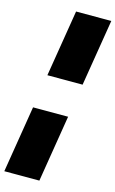

<svg xmlns="http://www.w3.org/2000/svg" viewBox="-160 -846 668 1111"><g transform="rotate(15 174.5 -290.0)"><path d="M296 -391H85L150 -790H361ZM53 -190H263L198 210H-12Z"/></g></svg>

Font: Georama ExtraExtended Black
Style: Italic
Weight: 900
Width: 8
Italic angle: -9°
Designer: Jean-Baptiste Levee
Foundry: Production Type
Version: Version 1.000